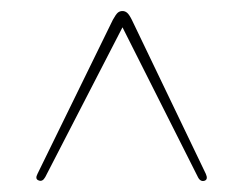

<svg xmlns="http://www.w3.org/2000/svg" viewBox="-20 -730 441 348"><path d="M351 -402.5Q343.5 -400 339 -408.5L202 -680.5L62 -409Q57 -400 50 -403Q43 -405.5 48 -415L184.5 -694Q190 -704 193.5 -707Q197 -710 202 -710Q206.5 -710 210.2 -707Q214 -704 219 -694L353 -415Q357.5 -405 351 -402.5Z"/></svg>

Font: Fraunces 72pt S000 Thin
Style: Regular
Weight: 100
Version: Version 1.000; ttfautohint (v1.8.3)